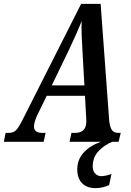

<svg xmlns="http://www.w3.org/2000/svg" viewBox="-60 -734 677 994"><path d="M565 -46 554 0H300L310 -46H328Q387 -46 387 -106L386 -127L380 -238H182L133 -138Q116 -101 116 -79Q116 -46 160 -46H176L166 0H-40L-31 -46H-14Q9 -46 23.5 -60.5Q38 -75 62 -124L360 -714H461L504 -127Q506 -85 516.5 -65.5Q527 -46 551 -46ZM377 -292 367 -469 365 -511Q362 -555 362 -592L363 -625Q344 -576 298 -478L208 -292ZM340 143Q340 92 373.5 55.5Q407 19 463 0H522Q484 14 452 46.5Q420 79 420 127Q420 150 432.5 164Q445 178 465 178Q484 178 517 167L505 224Q471 240 435 240Q390 240 365 214.5Q340 189 340 143Z"/></svg>

Font: Noto Serif CondSemiBold
Style: Italic
Weight: 600
Width: 3
Italic angle: -12°
Designer: Monotype Design Team
Foundry: Monotype Imaging Inc.
Version: Version 1.001